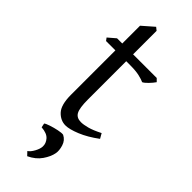

<svg xmlns="http://www.w3.org/2000/svg" viewBox="-287 -647 917 917"><g transform="rotate(45 172.0 -188.5)"><path d="M168 14.6Q134.3 14.6 108.6 -12.7Q83 -40 83 -107.9V-407.7H20L9.8 -421.4L47.9 -454.1H83V-574.2L141.1 -625L156.2 -612.8V-454.1H315.9L330.1 -439.9Q320.8 -426.3 305.7 -410.6Q290.5 -395 280.8 -390.6Q269 -396.5 245.1 -402.1Q221.2 -407.7 181.6 -407.7H156.2V-149.9Q156.2 -91.3 168 -70.1Q179.7 -48.8 209 -48.8Q226.1 -48.8 252 -55.7Q277.8 -62.5 315.9 -82L330.1 -57.1Q282.2 -21.5 238 -3.4Q193.8 14.6 168 14.6ZM142.6 247.6 125.5 229.5Q138.7 221.2 150.4 199.7Q162.1 178.2 162.6 162.1Q163.6 140.6 147.7 122.3Q131.8 104 93.8 101.1L89.4 80.1Q95.2 74.7 116 67.9Q136.7 61 158.9 56.4Q181.2 51.8 191.4 53.7Q216.3 65.9 224.6 93.3Q232.9 120.6 229 140.6Q224.1 168 203.1 198.5Q182.1 229 142.6 247.6Z"/></g></svg>

Font: David Libre
Style: Regular
Weight: 400
Designer: Ismar David, J. Victor Gaultney, Annie Olsen and Meir Sadan
Foundry: Monotype Imaging Inc. & SIL International
Version: Version 1.100; ttfautohint (v1.8.4.7-5d5b)